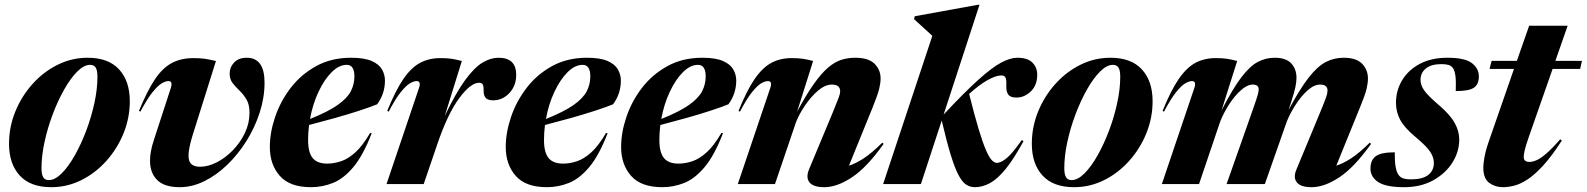

<svg xmlns="http://www.w3.org/2000/svg" viewBox="-20 -765 6595 798"><path d="M344.5 -525Q430.5 -525 475 -476.5Q519.5 -428 519.5 -344.5Q519.5 -275 493.5 -211Q467.5 -147 422 -96.2Q376.5 -45.5 317.8 -16.2Q259 13 193 13Q106.5 13 62 -35.5Q17.5 -84 17.5 -167.5Q17.5 -237 43.5 -301Q69.5 -365 115 -415.8Q160.5 -466.5 219.5 -495.8Q278.5 -525 344.5 -525ZM183 -16.5Q208.5 -16.5 236.5 -44.5Q264.5 -72.5 291 -119.5Q317.5 -166.5 338.8 -223Q360 -279.5 372.5 -337.5Q385 -395.5 385 -445.5Q385 -472.5 377.8 -484Q370.5 -495.5 354.5 -495.5Q329 -495.5 301 -467.5Q273 -439.5 246.5 -392.5Q220 -345.5 198.8 -289Q177.5 -232.5 165 -174.5Q152.5 -116.5 152.5 -66.5Q152.5 -39.5 159.8 -28Q167 -16.5 183 -16.5Z M1079.5 -421.5Q1079.5 -359.5 1059.5 -297.5Q1039.5 -235.5 1004.8 -179.8Q970 -124 925 -80.5Q880 -37 829.2 -12Q778.5 13 727 13Q663.5 13 633.5 -16.5Q603.5 -46 603.5 -97Q603.5 -135 619.5 -183L690 -399.5Q699 -428 680 -428Q668.5 -428 652.5 -418.8Q636.5 -409.5 614.5 -382.5Q592.5 -355.5 563.5 -301L557.5 -304Q592 -388 624.2 -435.8Q656.5 -483.5 694.8 -503.5Q733 -523.5 784 -523.5Q811 -523.5 830.2 -520.8Q849.5 -518 877.5 -511.5L779.5 -199.5Q763.5 -146.5 763.5 -118.5Q763.5 -93.5 775.5 -82.8Q787.5 -72 811.5 -72Q845 -72 880.8 -90.2Q916.5 -108.5 947.5 -140.2Q978.5 -172 997.8 -212.2Q1017 -252.5 1017 -296.5Q1017 -330.5 1004.5 -351.5Q992 -372.5 975.8 -388Q959.5 -403.5 947 -419.5Q934.5 -435.5 934.5 -459Q934.5 -485.5 953 -505.2Q971.5 -525 1005.5 -525Q1079.5 -525 1079.5 -421.5Z M1525 -211.5Q1489.5 -119.5 1449 -71Q1408.5 -22.5 1364.2 -4.8Q1320 13 1272.5 13Q1184.5 13 1143 -34Q1101.5 -81 1101.5 -154Q1101.5 -214 1123.5 -279Q1145.5 -344 1188.2 -399.8Q1231 -455.5 1294 -490.2Q1357 -525 1439 -525Q1494 -525 1524.8 -511.5Q1555.5 -498 1567.8 -476.2Q1580 -454.5 1580 -430.5Q1580 -375.5 1547.5 -331.5Q1516.5 -319 1470.2 -304Q1424 -289 1370.5 -274Q1317 -259 1264.5 -245.5Q1260.5 -213.5 1260.5 -182.5Q1260.5 -131.5 1279.5 -108.2Q1298.5 -85 1339.5 -85Q1368.5 -85 1398 -95Q1427.5 -105 1457.5 -132.2Q1487.5 -159.5 1518 -212ZM1421 -495.5Q1389 -495.5 1358.2 -464.8Q1327.5 -434 1303.5 -382.8Q1279.5 -331.5 1268.5 -270.5Q1343.5 -300.5 1383.2 -328.5Q1423 -356.5 1438 -385.5Q1453 -414.5 1453 -447.5Q1453 -495.5 1421 -495.5Z M1721.5 -399.5Q1726 -412 1724 -420Q1722 -428 1712 -428Q1700 -428 1684 -418.8Q1668 -409.5 1646 -382.5Q1624 -355.5 1595.5 -301L1589.5 -304Q1623.5 -388.5 1656.2 -436.2Q1689 -484 1726 -503.8Q1763 -523.5 1809.5 -523.5Q1838 -523.5 1856.2 -520.8Q1874.5 -518 1899.5 -511.5L1828.5 -283Q1875 -380 1913.5 -432.5Q1952 -485 1985.8 -505Q2019.5 -525 2052 -525Q2125.5 -525 2125.5 -454Q2125.5 -408.5 2097 -378.2Q2068.5 -348 2029.5 -348Q2008 -348 1999 -357.8Q1990 -367.5 1990 -387.5Q1990.5 -407.5 1986.2 -414.2Q1982 -421 1971.5 -421Q1935.5 -421 1887.8 -355.8Q1840 -290.5 1797.5 -165.5L1741 0H1586.5Z M2505.5 -211.5Q2470 -119.5 2429.5 -71Q2389 -22.5 2344.8 -4.8Q2300.5 13 2253 13Q2165 13 2123.5 -34Q2082 -81 2082 -154Q2082 -214 2104 -279Q2126 -344 2168.8 -399.8Q2211.5 -455.5 2274.5 -490.2Q2337.5 -525 2419.5 -525Q2474.5 -525 2505.2 -511.5Q2536 -498 2548.2 -476.2Q2560.5 -454.5 2560.5 -430.5Q2560.5 -375.5 2528 -331.5Q2497 -319 2450.8 -304Q2404.5 -289 2351 -274Q2297.5 -259 2245 -245.5Q2241 -213.5 2241 -182.5Q2241 -131.5 2260 -108.2Q2279 -85 2320 -85Q2349 -85 2378.5 -95Q2408 -105 2438 -132.2Q2468 -159.5 2498.5 -212ZM2401.5 -495.5Q2369.5 -495.5 2338.8 -464.8Q2308 -434 2284 -382.8Q2260 -331.5 2249 -270.5Q2324 -300.5 2363.8 -328.5Q2403.5 -356.5 2418.5 -385.5Q2433.5 -414.5 2433.5 -447.5Q2433.5 -495.5 2401.5 -495.5Z M2985 -211.5Q2949.5 -119.5 2909 -71Q2868.5 -22.5 2824.2 -4.8Q2780 13 2732.5 13Q2644.5 13 2603 -34Q2561.5 -81 2561.5 -154Q2561.5 -214 2583.5 -279Q2605.5 -344 2648.2 -399.8Q2691 -455.5 2754 -490.2Q2817 -525 2899 -525Q2954 -525 2984.8 -511.5Q3015.5 -498 3027.8 -476.2Q3040 -454.5 3040 -430.5Q3040 -375.5 3007.5 -331.5Q2976.5 -319 2930.2 -304Q2884 -289 2830.5 -274Q2777 -259 2724.5 -245.5Q2720.5 -213.5 2720.5 -182.5Q2720.5 -131.5 2739.5 -108.2Q2758.5 -85 2799.5 -85Q2828.5 -85 2858 -95Q2887.5 -105 2917.5 -132.2Q2947.5 -159.5 2978 -212ZM2881 -495.5Q2849 -495.5 2818.2 -464.8Q2787.5 -434 2763.5 -382.8Q2739.5 -331.5 2728.5 -270.5Q2803.5 -300.5 2843.2 -328.5Q2883 -356.5 2898 -385.5Q2913 -414.5 2913 -447.5Q2913 -495.5 2881 -495.5Z M3055.5 -301 3049.5 -304Q3083.5 -388.5 3116.2 -436.2Q3149 -484 3186 -503.8Q3223 -523.5 3269.5 -523.5Q3298 -523.5 3316.2 -520.8Q3334.5 -518 3359.5 -511.5L3293 -301Q3331.5 -372.5 3363 -416.8Q3394.5 -461 3422.2 -484.5Q3450 -508 3477.2 -516.5Q3504.5 -525 3534.5 -525Q3590 -525 3615 -499.8Q3640 -474.5 3640 -439Q3640 -420 3634 -395.5Q3628 -371 3607.5 -320L3508.5 -76.5Q3535 -84.5 3568.8 -106.2Q3602.5 -128 3647 -172L3652.5 -167Q3583.5 -69.5 3521.2 -28.2Q3459 13 3406 13Q3360.5 13 3344.5 -7Q3328.5 -27 3342.5 -61L3443 -302Q3460.5 -344.5 3466.2 -360.5Q3472 -376.5 3472 -385Q3472 -413.5 3437.5 -413.5Q3409.5 -413.5 3380.2 -388.5Q3351 -363.5 3326.5 -327.5Q3302 -291.5 3289 -259L3201 0H3046.5L3181.5 -399.5Q3186 -412 3184 -420Q3182 -428 3172 -428Q3160 -428 3144 -418.8Q3128 -409.5 3106 -382.5Q3084 -355.5 3055.5 -301Z M4051 -745 3902 -289Q3989 -382 4046 -433.2Q4103 -484.5 4141 -504.8Q4179 -525 4208.5 -525Q4251 -525 4271 -504.8Q4291 -484.5 4291 -454.5Q4291 -411 4264.5 -385.2Q4238 -359.5 4204 -359.5Q4179.5 -359.5 4170.5 -372Q4161.5 -384.5 4162.5 -409.5Q4163.5 -435 4158.8 -443.2Q4154 -451.5 4142 -451.5Q4119.5 -451.5 4084.5 -432Q4049.5 -412.5 4008 -374.5Q4030.5 -284.5 4047.5 -228.2Q4064.5 -172 4077.8 -141.5Q4091 -111 4102 -99.5Q4113 -88 4123.5 -88Q4139 -88 4162.5 -106.5Q4186 -125 4227 -183L4234 -178.5Q4194.5 -105.5 4160.5 -63.5Q4126.5 -21.5 4095 -4.2Q4063.5 13 4032 13Q4012 13 3995.5 2.2Q3979 -8.5 3963.5 -38Q3948 -67.5 3931.2 -122.2Q3914.5 -177 3894 -264L3807.5 0H3650.5L3855 -616Q3841.5 -628.5 3821 -647.2Q3800.5 -666 3779 -685.5L3782 -697.5L4043.5 -745Z M4595.5 -525Q4681.5 -525 4726 -476.5Q4770.5 -428 4770.5 -344.5Q4770.5 -275 4744.5 -211Q4718.5 -147 4673 -96.2Q4627.5 -45.5 4568.8 -16.2Q4510 13 4444 13Q4357.5 13 4313 -35.5Q4268.5 -84 4268.5 -167.5Q4268.5 -237 4294.5 -301Q4320.5 -365 4366 -415.8Q4411.5 -466.5 4470.5 -495.8Q4529.5 -525 4595.5 -525ZM4434 -16.5Q4459.5 -16.5 4487.5 -44.5Q4515.5 -72.5 4542 -119.5Q4568.5 -166.5 4589.8 -223Q4611 -279.5 4623.5 -337.5Q4636 -395.5 4636 -445.5Q4636 -472.5 4628.8 -484Q4621.5 -495.5 4605.5 -495.5Q4580 -495.5 4552 -467.5Q4524 -439.5 4497.5 -392.5Q4471 -345.5 4449.8 -289Q4428.5 -232.5 4416 -174.5Q4403.5 -116.5 4403.5 -66.5Q4403.5 -39.5 4410.8 -28Q4418 -16.5 4434 -16.5Z M5678.5 -167Q5609 -69.5 5546.8 -28.2Q5484.5 13 5431.5 13Q5386 13 5370 -7Q5354 -27 5368.5 -61L5468.5 -302Q5486 -344.5 5491.8 -361.2Q5497.5 -378 5497.5 -388.5Q5497.5 -413.5 5467 -413.5Q5441.5 -413.5 5414.5 -389.2Q5387.5 -365 5364.8 -329.5Q5342 -294 5328.5 -260.5L5237 0H5078L5188.5 -313.5Q5202.5 -353.5 5207 -369.2Q5211.5 -385 5211.5 -393.5Q5211.5 -413.5 5186.5 -413.5Q5164.5 -413.5 5138.5 -390.8Q5112.5 -368 5089.5 -332.8Q5066.5 -297.5 5051.5 -260L4963.5 0H4809L4944 -399.5Q4948.5 -412 4946.5 -420Q4944.5 -428 4934.5 -428Q4922.5 -428 4906.5 -418.8Q4890.5 -409.5 4868.5 -382.5Q4846.5 -355.5 4818 -301L4812 -304Q4846 -388.5 4878.8 -436.2Q4911.5 -484 4948.5 -503.8Q4985.5 -523.5 5032 -523.5Q5060.5 -523.5 5078.8 -520.8Q5097 -518 5122 -511.5L5057 -306Q5103 -396 5139 -443.2Q5175 -490.5 5208 -507.8Q5241 -525 5278 -525Q5325 -525 5346.8 -501.5Q5368.5 -478 5368.5 -441.5Q5368.5 -424.5 5364 -403Q5359.5 -381.5 5346.5 -341L5335.5 -308Q5382.5 -395.5 5419.2 -442.5Q5456 -489.5 5490.2 -507.2Q5524.5 -525 5564.5 -525Q5617.5 -525 5641.5 -499.8Q5665.5 -474.5 5665.5 -439Q5665.5 -420 5659.8 -395.5Q5654 -371 5633 -320L5534 -76.5Q5560.5 -84.5 5594.5 -106.2Q5628.5 -128 5673 -172Z M5777 -132Q5776 -60.5 5792.5 -38.5Q5800.5 -27 5813.2 -23.2Q5826 -19.5 5844 -19.5Q5892.5 -19.5 5916 -37.8Q5939.5 -56 5939.5 -88Q5939.5 -110.5 5924.5 -133.8Q5909.5 -157 5863.5 -195.5Q5817 -234 5799.5 -267Q5782 -300 5782 -337.5Q5782 -389 5807.8 -431.8Q5833.5 -474.5 5881.5 -499.8Q5929.5 -525 5996 -525Q6068.5 -525 6097.5 -502.8Q6126.5 -480.5 6126.5 -447.5Q6126.5 -414.5 6106 -400.5Q6085.5 -386.5 6030.5 -386.5Q6032 -428.5 6029.2 -449.2Q6026.5 -470 6019.5 -481Q6012.5 -491.5 6000.8 -495Q5989 -498.5 5971 -498.5Q5928 -498.5 5906 -480.2Q5884 -462 5884 -433Q5884 -411 5899.5 -389Q5915 -367 5960.5 -328Q6006.5 -289 6025.8 -254.5Q6045 -220 6045 -185.5Q6045 -134.5 6016.5 -89.2Q5988 -44 5936.5 -15.5Q5885 13 5815.5 13Q5740.5 13 5708.2 -8.2Q5676 -29.5 5676 -64.5Q5676 -99.5 5698 -115.8Q5720 -132 5777 -132Z M6335 -198.5Q6321 -158.5 6317 -140.2Q6313 -122 6313 -112.5Q6313 -92 6336.5 -92Q6349.5 -92 6366 -99Q6382.5 -106 6406.2 -126.2Q6430 -146.5 6464.5 -186L6471.5 -181Q6429.5 -116 6394 -77.2Q6358.5 -38.5 6328.5 -19Q6298.5 0.5 6273 6.8Q6247.5 13 6226 13Q6194 13 6169.5 -5Q6145 -23 6145 -69Q6145 -84 6150 -113Q6155 -142 6174 -195L6272.5 -478.5H6171L6179.5 -512H6284.5L6335.5 -658H6495.5L6444.5 -512H6555L6547.5 -478.5H6433Z"/></svg>

Font: Newsreader 72pt
Style: Bold Italic
Weight: 700
Italic angle: -17°
Designer: Hugues Gentile
Foundry: Production Type
Version: Version 1.003; ttfautohint (v1.8.3)